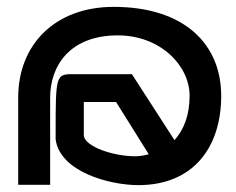

<svg xmlns="http://www.w3.org/2000/svg" viewBox="-20 -528 688 559"><path d="M33 10H126V-244C126 -336 183 -425 323 -425C446 -425 532 -338 532 -249C532 -194 516 -151 488 -120L364 -312H189C143 -312 142 -304 142 -144V-123V-122C155 -28 298 11 383 11C540 11 624 -96 624 -249C624 -400 516 -508 311 -508C140 -508 33 -398 33 -244ZM224 -132V-231H318L413 -79C403 -76 387 -73 374 -73C311 -73 230 -100 224 -132Z"/></svg>

Font: Charger Pro
Style: BdExt
Weight: 700
Designer: Jasper
Foundry: Cannot Into Space Fonts
Version: Version 1.09